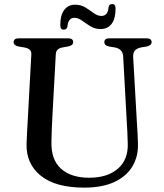

<svg xmlns="http://www.w3.org/2000/svg" viewBox="-20 -884 786 922"><path d="M589 -294.5 571.5 -613Q569.5 -648.5 532.5 -656L505 -660.5Q491 -663.5 486 -668.8Q481 -674 481 -681.5Q481 -700 505.5 -700H683.5Q708 -700 708 -681.5Q708 -666 684 -660.5L658.5 -656.5Q635 -651.5 626.8 -640Q618.5 -628.5 619.5 -610.5L637.5 -293.5Q639.5 -268.5 640.5 -244.5Q641.5 -220.5 642.5 -194.5Q644.5 -133 616 -85.2Q587.5 -37.5 529.5 -10.2Q471.5 17 384.5 17Q246.5 17 175.8 -40.2Q105 -97.5 107.5 -193Q108 -213 110 -248.2Q112 -283.5 114 -321.5L130.5 -624Q132 -649.5 97.5 -656L70 -660.5Q45.5 -665.5 45.5 -681.5Q45.5 -700 70.5 -700H307Q331.5 -700 331.5 -681.5Q331.5 -666 307.5 -661L279.5 -656Q249.5 -650.5 248 -624.5L231.5 -323.5Q229.5 -287 228.5 -257.5Q227.5 -228 227 -203Q225 -116.5 273.5 -73.5Q322 -30.5 408 -30.5Q496.5 -30.5 546.2 -74Q596 -117.5 593.5 -194.5Q592.5 -228.5 591.5 -251.5Q590.5 -274.5 589 -294.5ZM463.5 -744.5Q435.5 -744.5 414 -758Q392.5 -771.5 374 -785Q355.5 -798.5 337 -798.5Q307.5 -798.5 303.5 -755.5Q300 -741.5 286.5 -741.5Q269.5 -741.5 269.5 -762.5Q269.5 -812 288.8 -836.8Q308 -861.5 341 -861.5Q369 -861.5 390.5 -848Q412 -834.5 430.2 -821Q448.5 -807.5 467.5 -807.5Q498 -807.5 501.5 -850Q504.5 -864.5 518.5 -864.5Q535 -864.5 535 -843Q535 -794 515.8 -769.2Q496.5 -744.5 463.5 -744.5Z"/></svg>

Font: Fraunces 9pt
Style: Regular
Weight: 400
Version: Version 1.000;[b76b70a41]